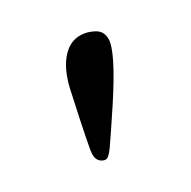

<svg xmlns="http://www.w3.org/2000/svg" viewBox="-69 -629 357 359"><g transform="rotate(-30 109.5 -449.5)"><path d="M141.1 -562Q155.3 -562 169.7 -554.4Q184.1 -546.9 184.1 -529.8Q184.1 -502.9 128.9 -418.9Q94.7 -367.2 84 -352.1Q73.2 -336.9 67.1 -336.9Q61 -336.9 55.4 -342Q49.8 -347.2 49.8 -358.2Q49.8 -369.1 73.2 -476.1Q81.1 -517.1 99.1 -539.6Q117.2 -562 141.1 -562Z"/></g></svg>

Font: Linux Libertine Initials
Style: Initials
Weight: 400
Designer: Philipp H. Poll
Foundry: Philipp H. Poll
Version: Version 5.0.6